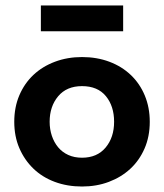

<svg xmlns="http://www.w3.org/2000/svg" viewBox="-20 -673 597 700"><path d="M279 7Q225 7 179.5 -10Q134 -27 101.5 -58.5Q69 -90 50.5 -133Q32 -176 32 -229Q32 -282 50.5 -325.5Q69 -369 102 -400Q135 -431 180.5 -448Q226 -465 279 -465Q333 -465 378.5 -448Q424 -431 457 -399.5Q490 -368 508 -324.5Q526 -281 526 -229Q526 -175 507 -131.5Q488 -88 455 -57.5Q422 -27 377 -10Q332 7 279 7ZM279 -98Q334 -98 365 -135Q396 -172 396 -229Q396 -286 366 -322.5Q336 -359 279 -359Q223 -359 192 -322Q161 -285 161 -229Q161 -202 169 -178Q177 -154 192 -136Q207 -118 229 -108Q251 -98 279 -98ZM429 -559H129V-653H429Z"/></svg>

Font: Tilda Sans Bold
Style: Regular
Weight: 700
Designer: ParaType Ltd
Foundry: ParaType Ltd
Version: Version 1.009